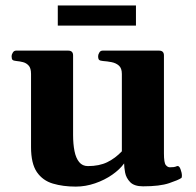

<svg xmlns="http://www.w3.org/2000/svg" viewBox="-20 -671 717 704"><path d="M257.8 13.2Q211.4 13.2 174.1 2.2Q136.7 -8.8 115.2 -40Q93.8 -71.3 93.8 -131.8V-399.9Q93.8 -420.9 85.2 -430.4Q76.7 -439.9 64.5 -443.1Q52.2 -446.3 40 -447.3Q29.8 -448.2 26.1 -451.4Q22.5 -454.6 22.5 -465.3Q22.5 -470.7 26.9 -478Q31.2 -485.4 39.1 -485.4H230Q248 -485.4 248 -467.8V-176.3Q248 -142.6 253.2 -116.9Q258.3 -91.3 270.3 -76.7Q282.2 -62 302.2 -62Q344.2 -62 373.5 -76.4Q402.8 -90.8 426.8 -116.2V-399.9Q426.8 -420.9 416 -430.4Q405.3 -439.9 389.2 -443.1Q373 -446.3 357.4 -447.3Q347.2 -448.2 343.5 -451.4Q339.8 -454.6 339.8 -465.3Q339.8 -470.7 344 -478Q348.1 -485.4 356.4 -485.4H563Q581.1 -485.4 581.1 -467.8V-108.4Q581.1 -74.2 587.9 -65.9Q594.7 -57.6 602.5 -57.6Q609.4 -57.6 616.2 -58.3Q623 -59.1 627.9 -61.5Q636.2 -65.4 641.6 -51.5Q647 -37.6 647 -26.4Q647 -19.5 644.5 -18.1Q633.8 -10.7 599.9 0.7Q565.9 12.2 504.4 12.2Q472.2 12.2 457.3 -3.2Q442.4 -18.6 438.7 -38.3Q435.1 -58.1 435.1 -71.8Q419.4 -49.8 391.4 -30.3Q363.3 -10.7 328.4 1.2Q293.5 13.2 257.8 13.2ZM191.9 -577.1V-650.9H478.5V-577.1Z"/></svg>

Font: Gelasio
Style: Regular
Weight: 400
Designer: Eben Sorkin
Foundry: Eben Sorkin
Version: Version 1.008